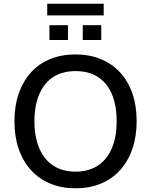

<svg xmlns="http://www.w3.org/2000/svg" viewBox="-20 -1008 815 1037"><path d="M388 9Q313 9 252 -16Q191 -41 147.5 -89Q104 -137 81 -203.5Q58 -270 58 -353Q58 -436 81 -502.5Q104 -569 147 -616.5Q190 -664 251 -689Q312 -714 388 -714Q463 -714 524 -689Q585 -664 628.5 -617Q672 -570 695 -503.5Q718 -437 718 -354Q718 -271 695 -204Q672 -137 628.5 -89Q585 -41 524 -16Q463 9 388 9ZM388 -81Q458 -81 507.5 -113Q557 -145 583.5 -206Q610 -267 610 -353Q610 -439 584 -500Q558 -561 508.5 -592.5Q459 -624 388 -624Q318 -624 268.5 -592.5Q219 -561 192.5 -500Q166 -439 166 -353Q166 -268 192.5 -206.5Q219 -145 268.5 -113Q318 -81 388 -81ZM235 -925V-988H540V-925ZM247 -792V-872H347V-792ZM427 -792V-872H527V-792Z"/></svg>

Font: Nunito Sans 12pt ExtraLight SemiBold
Style: Regular
Weight: 600
Version: Version 3.101;gftools[0.9.27]